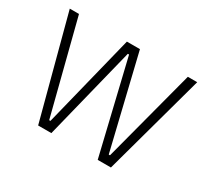

<svg xmlns="http://www.w3.org/2000/svg" viewBox="-131 -872 1176 1083"><g transform="rotate(30 457.0 -330.0)"><path d="M217 0 42 -660H102L256 -57H264L414 -660H499L644 -57H652L811 -660H872L691 0H605L461 -603H453L303 0Z"/></g></svg>

Font: Bricolage Grotesque 10pt ExtraLight
Style: Regular
Weight: 200
Designer: Mathieu Triay
Foundry: Atelier Triay
Version: Version 1.000; ttfautohint (v1.8.4.7-5d5b);gftools[0.9.32]